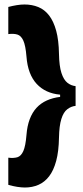

<svg xmlns="http://www.w3.org/2000/svg" viewBox="-20 -721 369 856"><path d="M317 -249Q297 -247 280 -234Q263 -221 253.5 -190.5Q244 -160 243 -108Q242 -46 230.5 -3.5Q219 39 199 65Q179 91 151.5 103Q124 115 91 115Q76 115 56.5 112Q37 109 17 103V-18Q41 -15 57.5 -20Q74 -25 84 -47.5Q94 -70 98 -119Q101 -159 112.5 -189.5Q124 -220 143 -240.5Q162 -261 188.5 -273Q215 -285 248 -289V-299Q215 -302 189 -314Q163 -326 143.5 -347Q124 -368 112.5 -398.5Q101 -429 98 -469Q94 -518 84 -540Q74 -562 57.5 -567Q41 -572 17 -569V-690Q36 -695 54.5 -698Q73 -701 89 -701Q123 -701 151 -689.5Q179 -678 199 -652Q219 -626 230.5 -584Q242 -542 243 -480Q244 -426 254 -395.5Q264 -365 280.5 -352Q297 -339 317 -337Z"/></svg>

Font: Bricolage Grotesque 72pt ExtraBold
Style: Regular
Weight: 800
Designer: Mathieu Triay
Foundry: Atelier Triay
Version: Version 1.001;gftools[0.9.33.dev8+g029e19f]